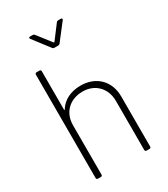

<svg xmlns="http://www.w3.org/2000/svg" viewBox="-216 -994 959 1094"><g transform="rotate(-30 264.0 -447.5)"><path d="M291 -776 374 -883C379 -889 376 -895 368 -895H352C347 -895 342 -894 339 -889L271 -799C270 -797 267 -796 265 -799L195 -889C192 -893 187 -895 182 -895H166C158 -895 155 -889 160 -883L242 -776C245 -771 250 -770 255 -770H278C283 -770 288 -772 291 -776ZM275 -509C209 -509 158 -483 129 -436C127 -433 125 -434 125 -438V-690C125 -696 121 -700 115 -700H96C90 -700 86 -696 86 -690V-10C86 -4 90 0 96 0H115C121 0 125 -4 125 -10V-335C125 -417 182 -474 268 -474C349 -474 406 -416 406 -333V-10C406 -4 410 0 416 0H435C441 0 445 -4 445 -10V-340C445 -441 376 -509 275 -509Z"/></g></svg>

Font: Barlow ExtraLight
Style: Regular
Weight: 275
Designer: Jeremy Tribby
Foundry: Tribby Type
Version: Version 1.422;hotconv 1.0.109;makeotfexe 2.5.65596